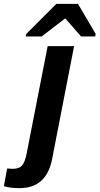

<svg xmlns="http://www.w3.org/2000/svg" viewBox="-127 -767 516 995"><path d="M-26 208Q-74 208 -107 198L-90 106L-62 108Q-29 108 -13.5 91.5Q2 75 11 29L120 -528H257L142 63Q111 208 -26 208ZM277 -747 369 -591 366 -578H293L212 -671H210L89 -578H6L9 -591L165 -747Z"/></svg>

Font: Libra Sans
Style: Bold Italic
Weight: 700
Italic angle: -12°
Foundry: Context Ltd
Version: Version 1.002